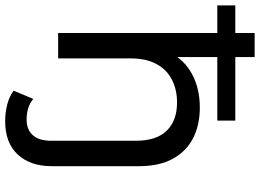

<svg xmlns="http://www.w3.org/2000/svg" viewBox="-158 -634 982 725"><g transform="rotate(90 332.5 -271.0)"><path d="M427 200Q394 200 363.5 192Q333 184 312 168L343 94Q373 119 421 119Q459 119 480 95.5Q501 72 501 26V-294Q501 -371 463 -410Q425 -449 357 -449Q307 -449 269 -429Q231 -409 210.5 -370Q190 -331 190 -273V0H94V-742H185V-387L170 -425Q196 -477 250 -506Q304 -535 376 -535Q441 -535 490.5 -510Q540 -485 568.5 -434Q597 -383 597 -305V24Q597 105 553 152.5Q509 200 427 200ZM-10 -601V-669H425V-601Z"/></g></svg>

Font: MOST Montserrat Medium
Style: Regular
Weight: 500
Designer: Julieta Ulanovsky
Foundry: Julieta Ulanovsky
Version: Version 8.000;March 11, 2024;FontCreator 15.0.0.2926 64-bit